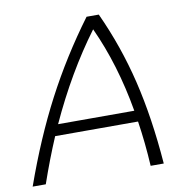

<svg xmlns="http://www.w3.org/2000/svg" viewBox="-121 -775 820 851"><g transform="rotate(-10 289.0 -350.0)"><path d="M468 -203H95Q54 -107 17 0H-42Q31 -206 119 -374Q207 -542 324 -700H379Q451 -544 491.5 -376Q532 -208 548 0H489Q483 -105 468 -203ZM460 -253Q423 -467 343 -640Q216 -469 117 -253Z"/></g></svg>

Font: Krub Light
Style: Italic
Weight: 300
Italic angle: -8°
Designer: Ekaluck Peanpanawate
Foundry: Cadson Demak Co.,Ltd.
Version: Version 1.000; ttfautohint (v1.6)